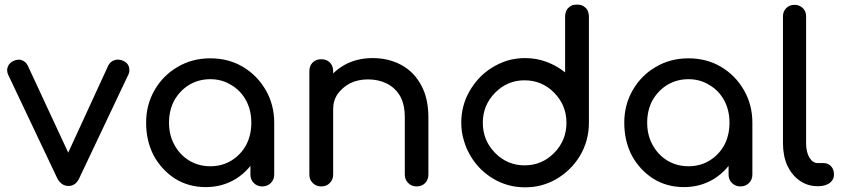

<svg xmlns="http://www.w3.org/2000/svg" viewBox="-20 -802 3622 827"><path d="M275.4 -1Q244.1 -1 226.6 -34.2Q156.2 -182.6 14.6 -481.4Q10.7 -490.2 10.7 -500Q10.7 -506.8 13.7 -514.6Q19.5 -531.2 39.1 -540Q48.8 -544.9 59.6 -544.9Q66.4 -545.9 73.2 -543Q90.8 -537.1 99.6 -519.5Q166 -377.9 297.9 -92.8Q286.1 -92.8 250 -92.8Q298.8 -200.2 446.3 -519.5Q455.1 -537.1 473.6 -543Q492.2 -548.8 510.7 -540Q529.3 -532.2 535.2 -514.6Q537.1 -507.8 537.1 -501Q538.1 -491.2 533.2 -481.4Q461.9 -332 321.3 -34.2Q305.7 -1 275.4 -1Z M866.2 3.9Q793 3.9 734.4 -32.2Q676.8 -69.3 642.6 -130.9Q609.4 -194.3 609.4 -273.4Q609.4 -351.6 646.5 -415Q682.6 -477.5 745.1 -513.7Q807.6 -550.8 885.7 -550.8Q963.9 -550.8 1025.4 -514.6Q1087.9 -477.5 1124 -415Q1161.1 -351.6 1161.1 -273.4Q1147.5 -273.4 1122.1 -273.4Q1122.1 -194.3 1087.9 -131.8Q1054.7 -69.3 997.1 -32.2Q938.5 3.9 866.2 3.9ZM885.7 -85.9Q936.5 -85.9 976.6 -110.4Q1016.6 -134.8 1040 -176.8Q1062.5 -219.7 1062.5 -273.4Q1062.5 -327.1 1040 -369.1Q1016.6 -412.1 976.6 -435.5Q936.5 -460.9 885.7 -460.9Q835.9 -460.9 794.9 -436.5Q754.9 -412.1 730.5 -369.1Q708 -327.1 708 -273.4Q708 -219.7 731.4 -177.7Q754.9 -134.8 794.9 -110.4Q835.9 -85.9 885.7 -85.9ZM1109.4 1Q1087.9 1 1073.2 -13.7Q1058.6 -28.3 1058.6 -49.8Q1058.6 -100.6 1058.6 -203.1Q1063.5 -229.5 1078.1 -308.6Q1098.6 -299.8 1161.1 -273.4Q1161.1 -216.8 1161.1 -49.8Q1161.1 -28.3 1146.5 -13.7Q1131.8 1 1109.4 1Z M1774.4 1Q1752.9 1 1738.3 -13.7Q1723.6 -28.3 1723.6 -49.8Q1723.6 -131.8 1723.6 -295.9Q1723.6 -352.5 1703.1 -388.7Q1681.6 -424.8 1645.5 -442.4Q1610.4 -460 1564.5 -460Q1522.5 -460 1488.3 -443.4Q1455.1 -425.8 1434.6 -397.5Q1415 -369.1 1415 -332Q1393.6 -332 1351.6 -332Q1351.6 -394.5 1381.8 -444.3Q1413.1 -494.1 1465.8 -523.4Q1518.6 -551.8 1585 -551.8Q1653.3 -551.8 1708 -522.5Q1762.7 -493.2 1793.9 -435.5Q1825.2 -378.9 1825.2 -295.9Q1825.2 -213.9 1825.2 -49.8Q1825.2 -28.3 1811.5 -13.7Q1796.9 1 1774.4 1ZM1363.3 1Q1341.8 1 1327.1 -13.7Q1312.5 -28.3 1312.5 -49.8Q1312.5 -198.2 1312.5 -496.1Q1312.5 -518.6 1327.1 -533.2Q1341.8 -546.9 1363.3 -546.9Q1386.7 -546.9 1400.4 -533.2Q1415 -518.6 1415 -496.1Q1415 -347.7 1415 -49.8Q1415 -28.3 1400.4 -13.7Q1386.7 1 1363.3 1Z M2419.9 -273.4Q2419.9 -348.6 2367.2 -402.3Q2314.5 -456.1 2239.3 -456.1Q2165 -456.1 2112.3 -402.3Q2059.6 -348.6 2059.6 -273.4Q2059.6 -197.3 2112.3 -143.6Q2165 -89.8 2239.3 -89.8Q2314.5 -89.8 2367.2 -143.6Q2419.9 -197.3 2419.9 -273.4ZM1966.8 -273.4Q1966.8 -347.7 2002.9 -410.2Q2039.1 -472.7 2097.7 -509.8Q2128.9 -529.3 2165 -541Q2202.1 -551.8 2242.2 -551.8Q2291 -551.8 2335 -535.2Q2378.9 -518.6 2414.1 -490.2Q2414.1 -570.3 2414.1 -731.4Q2414.1 -743.2 2418 -752Q2420.9 -761.7 2428.7 -768.6Q2435.5 -775.4 2444.3 -779.3Q2454.1 -782.2 2465.8 -782.2Q2476.6 -782.2 2485.4 -779.3Q2495.1 -775.4 2502 -768.6Q2509.8 -761.7 2512.7 -752Q2516.6 -743.2 2516.6 -731.4Q2516.6 -579.1 2516.6 -273.4Q2516.6 -273.4 2516.6 -273.4Q2516.6 -273.4 2516.6 -273.4Q2516.6 -273.4 2516.6 -273.4Q2516.6 -273.4 2516.6 -273.4Q2516.6 -232.4 2505.9 -195.3Q2495.1 -158.2 2475.6 -127Q2438.5 -67.4 2377 -31.2Q2315.4 4.9 2242.2 4.9Q2168 4.9 2106.4 -31.2Q2044.9 -67.4 2008.8 -127Q1989.3 -158.2 1978.5 -195.3Q1966.8 -232.4 1966.8 -273.4Z M2925.8 3.9Q2852.5 3.9 2793.9 -32.2Q2736.3 -69.3 2702.1 -130.9Q2668.9 -194.3 2668.9 -273.4Q2668.9 -351.6 2706.1 -415Q2742.2 -477.5 2804.7 -513.7Q2867.2 -550.8 2945.3 -550.8Q3023.4 -550.8 3085 -514.6Q3147.5 -477.5 3183.6 -415Q3220.7 -351.6 3220.7 -273.4Q3207 -273.4 3181.6 -273.4Q3181.6 -194.3 3147.5 -131.8Q3114.3 -69.3 3056.6 -32.2Q2998 3.9 2925.8 3.9ZM2945.3 -85.9Q2996.1 -85.9 3036.1 -110.4Q3076.2 -134.8 3099.6 -176.8Q3122.1 -219.7 3122.1 -273.4Q3122.1 -327.1 3099.6 -369.1Q3076.2 -412.1 3036.1 -435.5Q2996.1 -460.9 2945.3 -460.9Q2895.5 -460.9 2854.5 -436.5Q2814.5 -412.1 2790 -369.1Q2767.6 -327.1 2767.6 -273.4Q2767.6 -219.7 2791 -177.7Q2814.5 -134.8 2854.5 -110.4Q2895.5 -85.9 2945.3 -85.9ZM3168.9 1Q3147.5 1 3132.8 -13.7Q3118.2 -28.3 3118.2 -49.8Q3118.2 -100.6 3118.2 -203.1Q3123 -229.5 3137.7 -308.6Q3158.2 -299.8 3220.7 -273.4Q3220.7 -216.8 3220.7 -49.8Q3220.7 -28.3 3206.1 -13.7Q3191.4 1 3168.9 1Z M3502 0Q3458 0 3423.8 -24.4Q3390.6 -47.9 3371.1 -88.9Q3352.5 -130.9 3352.5 -184.6Q3352.5 -367.2 3352.5 -731.4Q3352.5 -752.9 3366.2 -766.6Q3379.9 -781.2 3402.3 -781.2Q3423.8 -781.2 3438.5 -766.6Q3452.1 -752.9 3452.1 -731.4Q3452.1 -548.8 3452.1 -184.6Q3452.1 -148.4 3465.8 -124Q3480.5 -99.6 3502 -99.6Q3510.7 -99.6 3527.3 -99.6Q3546.9 -99.6 3559.6 -85.9Q3572.3 -72.3 3572.3 -49.8Q3572.3 -28.3 3553.7 -13.7Q3534.2 0 3503.9 0Q3503.9 0 3502 0Z"/></svg>

Font: Abed
Style: Bold
Weight: 700
Designer: Johan Aakerlund
Version: Version 3.105